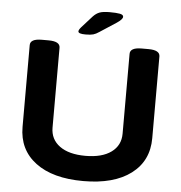

<svg xmlns="http://www.w3.org/2000/svg" viewBox="-59 -931 937 994"><g transform="rotate(5 410.0 -433.5)"><path d="M410 8Q251 8 162 -59Q73 -126 73 -244V-669Q73 -702 133 -702H168Q228 -702 228 -669V-254Q228 -193 276 -158Q324 -123 410 -123Q496 -123 544 -158Q592 -193 592 -254V-669Q592 -702 652 -702H687Q747 -702 747 -669V-244Q747 -126 658 -59Q569 8 410 8ZM356 -749Q318 -749 318 -762Q318 -766 321 -771.5Q324 -777 331 -785L385 -845Q401 -862 419 -868.5Q437 -875 471 -875Q506 -875 524 -871.5Q542 -868 542 -857Q542 -844 512 -824L426 -768Q410 -757 396 -753Q382 -749 356 -749Z"/></g></svg>

Font: Asap Expanded
Style: Bold
Weight: 700
Width: 7
Designer: Pablo Cosgaya
Foundry: Omnibus-Type
Version: Version 3.001; ttfautohint (v1.8.4.7-5d5b)